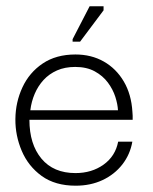

<svg xmlns="http://www.w3.org/2000/svg" viewBox="-20 -579 485 609"><path d="M220 10Q155 10 112.3 -20.8Q69.7 -51.7 49 -100.4Q28.3 -149.2 28.8 -201.2Q29.3 -255 51.2 -302Q73 -349 115.5 -377.6Q158 -406.2 219.2 -406.2Q269.8 -406.2 309.2 -383.8Q348.7 -361.3 372.7 -320.5Q396.7 -279.7 400 -224.2Q400.8 -219.2 400.8 -212Q400.8 -204.8 400.8 -199H73.3Q73.3 -121.7 111.5 -75.8Q149.7 -30 219.5 -30Q271 -30 308.5 -56.8Q346 -83.7 354.8 -129.7H399.8Q392.7 -89 368 -57.3Q343.3 -25.7 305.3 -7.8Q267.3 10 220 10ZM76.2 -229.2H354.2Q353.3 -248.3 345.8 -271.9Q338.2 -295.5 322.2 -317.1Q306.2 -338.7 280.5 -352.7Q254.8 -366.7 218.7 -366.7Q185.8 -366.7 160.8 -355.6Q135.8 -344.5 118.2 -325.4Q100.7 -306.3 90.1 -281.5Q79.5 -256.7 76.2 -229.2ZM234 -446.8H210.3V-454.7L264.3 -559.2H308.5V-546.3Z"/></svg>

Font: Darker Grotesque Light
Style: Regular
Weight: 300
Designer: Gabriel Lam
Foundry: TypeRant
Version: Version 1.000;gftools[0.9.28]